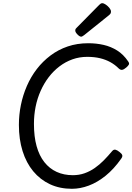

<svg xmlns="http://www.w3.org/2000/svg" viewBox="-20 -1160 826 1199"><path d="M429 19Q353 19 292 -9.5Q231 -38 187.5 -90.5Q144 -143 121 -216.5Q98 -290 98 -380Q98 -443 110.5 -504.5Q123 -566 148 -623.5Q173 -681 210 -729Q247 -777 295.5 -813.5Q344 -850 403 -870Q462 -890 531 -890Q582 -890 627.5 -879.5Q673 -869 712 -844.5Q751 -820 780 -777Q789 -765 784.5 -756.5Q780 -748 768 -738Q754 -726 743.5 -724Q733 -722 722 -732Q698 -756 669 -772Q640 -788 604.5 -796.5Q569 -805 525 -805Q476 -805 432.5 -789.5Q389 -774 351.5 -745.5Q314 -717 284.5 -678.5Q255 -640 234 -593Q213 -546 202.5 -494Q192 -442 192 -386Q192 -307 208.5 -247.5Q225 -188 257 -147.5Q289 -107 334 -86.5Q379 -66 435 -66Q474 -66 508 -78Q542 -90 572 -111Q602 -132 628.5 -159Q655 -186 680 -216Q690 -228 701.5 -225Q713 -222 726 -211Q741 -200 743.5 -190.5Q746 -181 736 -168Q691 -104 639.5 -62.5Q588 -21 534.5 -1Q481 19 429 19ZM487 -931Q477 -931 463.5 -945Q450 -959 450 -969Q450 -973 451 -976.5Q452 -980 458 -986L599 -1129Q604 -1134 608.5 -1137Q613 -1140 618 -1140Q628 -1140 641 -1131Q654 -1122 663.5 -1110Q673 -1098 673 -1088Q673 -1081 670.5 -1076Q668 -1071 658 -1063L506 -941Q500 -937 495.5 -934Q491 -931 487 -931Z"/></svg>

Font: Playwrite GB S
Style: Italic
Weight: 400
Italic angle: -7°
Designer: Veronika Burian, José Scaglione
Foundry: TypeTogether
Version: Version 1.000